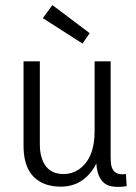

<svg xmlns="http://www.w3.org/2000/svg" viewBox="-20 -731 537 760"><path d="M447.3 8.8Q462.9 8.8 481.4 5.9L478.5 -42Q471.7 -41 463.9 -41Q426.8 -41 419.9 -79.1Q418 -91.8 418 -108.4V-488.3H354.5V-211.9Q354.5 -102.5 291 -59.6Q263.7 -42 232.4 -42Q161.1 -42 142.6 -114.3Q137.7 -135.7 137.7 -160.2V-488.3H73.2V-153.3Q73.2 -30.3 165 0Q190.4 7.8 220.7 7.8Q305.7 7.8 353.5 -69.3Q357.4 -77.1 361.3 -84Q366.2 -6.8 418 5.9Q431.6 8.8 447.3 8.8ZM149.4 -659.2 187.5 -710.9 335 -599.6 306.6 -558.6Z"/></svg>

Font: Yaldevi Colombo
Style: Regular
Weight: 400
Designer: Sol Matas, Denzil Rajitha, Kosala Senevirathne and Pathum Egodawatta
Foundry: Mooniak
Version: Version 1.020 ; ttfautohint (v1.6)